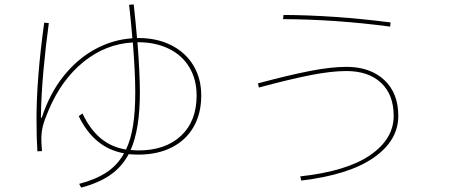

<svg xmlns="http://www.w3.org/2000/svg" viewBox="-20 -825 2040 873"><path d="M895 -391Q895 -308 860 -247.5Q825 -187 760.5 -154.5Q696 -122 609 -122Q593 -122 565 -124Q534 -66 481.5 -29.5Q429 7 349 28L340 11Q416 -9 465.5 -42Q515 -75 544 -128Q408 -152 338 -297L355 -309Q389 -237 437.5 -196.5Q486 -156 553 -145Q575 -191 585 -254.5Q595 -318 595 -405Q595 -494 584 -632Q460 -625 359.5 -543.5Q259 -462 201 -324Q182 -280 175 -252Q168 -224 168 -193Q168 -170 171 -138L150 -137Q146 -196 146 -284Q146 -469 181 -722L202 -720Q188 -619 177.5 -503.5Q167 -388 166 -290H170Q205 -398 267.5 -477Q330 -556 411 -600.5Q492 -645 582 -651Q576 -724 567 -803L588 -805Q597 -723 603 -652H611Q694 -652 758.5 -619.5Q823 -587 859 -528Q895 -469 895 -391ZM874 -391Q874 -464 841 -519Q808 -574 747.5 -603.5Q687 -633 608 -633H605Q616 -493 616 -405Q616 -237 574 -143Q596 -141 609 -141Q732 -141 803 -207.5Q874 -274 874 -391Z M1754 -704Q1505 -737 1267 -738L1269 -757Q1497 -756 1756 -723ZM1153 -446Q1295 -484 1390.5 -502.5Q1486 -521 1555 -521Q1663 -521 1727 -461.5Q1791 -402 1791 -298Q1791 -186 1679 -108Q1567 -30 1350 -4L1345 -23Q1556 -46 1663 -119.5Q1770 -193 1770 -298Q1770 -395 1712.5 -448.5Q1655 -502 1555 -502Q1487 -502 1392.5 -483.5Q1298 -465 1157 -427Z"/></svg>

Font: IBM Plex Sans JP Thin
Style: Regular
Weight: 100
Designer: Mike Abbink; Paul van der Laan; Pieter van Rosmalen; Wujin Sim; Yejin Wi; Jinhee Kim; Boomi Park; Yona Kim; Kichan Ma
Foundry: Sandoll Inc.
Version: Version 1.001